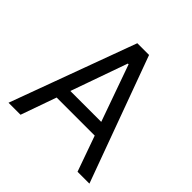

<svg xmlns="http://www.w3.org/2000/svg" viewBox="-187 -889 1049 1049"><g transform="rotate(45 338.0 -364.0)"><path d="M118.2 0H25.4L293 -727.5H383.8L650.4 0H558.6L340.8 -612.3H335ZM152.3 -284.2H524.4V-206.1H152.3Z"/></g></svg>

Font: GitLab Sans
Style: Regular
Weight: 400
Designer: Rasmus Andersson
Foundry: Modifications by GitLab B.V., manufactured by rsms
Version: Version 4.000;git-c8fb6b7